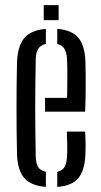

<svg xmlns="http://www.w3.org/2000/svg" viewBox="-20 -718 391 744"><path d="M46 -118.7Q45 -157.6 44.5 -203.8Q44 -249.9 44 -298.6Q44 -347.2 44.5 -393.9Q45 -440.5 46 -480.1Q49.3 -542.4 75.4 -572Q101.4 -601.7 157.8 -605.9V-547.8Q137.8 -543.4 128.6 -529.4Q119.4 -515.4 118.5 -489.6Q117.5 -437.4 117 -391.4Q116.5 -345.4 116.5 -301.2Q116.5 -256.9 117 -210.8Q117.5 -164.7 118.5 -112.3Q119.4 -83.4 128.4 -69.8Q137.4 -56.2 157.8 -52.3V6.3Q100 1.6 74.3 -27.8Q48.6 -57.1 46 -118.7ZM201.9 6.3V-52.2Q220.9 -56.4 229.7 -70.3Q238.4 -84.1 239.8 -112.3Q240.8 -130.6 240.6 -154.5Q240.4 -178.4 239 -208H309.9Q311.3 -186.7 311.6 -162.5Q311.9 -138.4 310.9 -118.7Q308.1 -57 283.3 -27.4Q258.6 2.2 201.9 6.3ZM154.6 -285.3V-338.7H240Q240.8 -372.6 240.9 -402.3Q241.1 -432 240.8 -454.5Q240.6 -477 239.8 -489.6Q238.1 -515.2 229.3 -529.2Q220.5 -543.2 201.9 -547.7V-606.2Q257.5 -601.7 282.7 -572.7Q308 -543.7 310.9 -482.5Q311.4 -467.5 311.8 -437.8Q312.3 -408.1 312 -368.8Q311.8 -329.6 309.9 -285.3ZM149.5 -640V-698.1H207.2V-640Z"/></svg>

Font: Big Shoulders Stencil Thin
Style: Regular
Weight: 100
Designer: Patric King
Foundry: XO Type Co
Version: Version 2.001